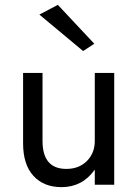

<svg xmlns="http://www.w3.org/2000/svg" viewBox="-20 -760 565 790"><path d="M142 -700 218 -740 368 -580 322 -550ZM155 -180Q155 -65 253 -65Q305 -65 337.5 -97.5Q370 -130 370 -180V-460H450V0H370V-62Q319 10 233 10Q160 10 117.5 -36.5Q75 -83 75 -170V-460H155Z"/></svg>

Font: renner_400book
Style: Book
Weight: 400
Version: Version 003.000 ; ttfautohint (v0.97) -l 8 -r 50 -G 200 -x 1